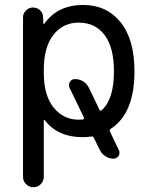

<svg xmlns="http://www.w3.org/2000/svg" viewBox="-20 -578 613 794"><path d="M305.7 -484.4Q240.2 -484.4 200.7 -433.6Q161.1 -382.8 161.1 -290V-276.4Q161.1 -183.6 201.7 -133.3Q242.2 -83 305.7 -83Q316.4 -83 323.2 -84Q325.2 -84 326.7 -86.4Q328.1 -88.9 327.1 -91.8L267.6 -214.8Q261.7 -227.5 269 -239.3Q276.4 -251 290 -251Q308.6 -251 324.2 -241.2Q339.8 -231.4 347.7 -214.8L391.6 -124Q394.5 -117.2 400.4 -122.1Q451.2 -167 451.2 -283.2Q451.2 -381.8 412.6 -433.1Q374 -484.4 305.7 -484.4ZM159.2 -480.5Q159.2 -479.5 160.6 -479Q162.1 -478.5 163.1 -479.5Q216.8 -556.6 322.3 -557.6Q420.9 -557.6 478.5 -486.3Q536.1 -415 536.1 -283.2Q536.1 -108.4 437.5 -44.9Q431.6 -41 434.6 -34.2L471.7 43Q477.5 55.7 470.2 66.9Q462.9 78.1 449.2 78.1Q431.6 78.1 417 68.8Q402.3 59.6 393.6 43.9L368.2 -7.8Q365.2 -14.6 358.4 -13.7Q341.8 -10.7 322.3 -10.7Q218.8 -10.7 165 -81.1Q164.1 -82 162.6 -81.5Q161.1 -81.1 161.1 -80.1V153.3Q161.1 170.9 148.4 183.6Q135.7 196.3 118.2 196.3Q100.6 196.3 87.9 183.6Q75.2 170.9 75.2 153.3V-505.9Q75.2 -522.5 87.4 -534.7Q99.6 -546.9 116.2 -546.9Q133.8 -546.9 146 -535.2Q158.2 -523.4 158.2 -505.9Z"/></svg>

Font: Gen Jyuu Gothic P Regular
Style: Regular
Weight: 400
Designer: [Source Han Sans]
Ryoko NISHIZUKA  (kana & ideographs); Paul D. Hunt (Latin, Greek & Cyrillic); Wenlong ZHANG  (bopomofo
Version: Version 1.002.20150607